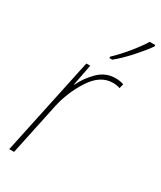

<svg xmlns="http://www.w3.org/2000/svg" viewBox="-194 -831 753 898"><g transform="rotate(30 183.0 -381.5)"><path d="M226 -603Q262 -632 302.5 -677Q343 -722 366 -755V-763H336Q317 -731 281 -687Q245 -643 210 -610L211 -603ZM44 0 102 -274Q120 -362 168 -436.5Q216 -511 283 -511Q305 -511 322 -505L328 -529Q308 -536 283 -536Q230 -536 191 -497Q152 -458 131 -413H129L151 -527H130L18 0Z"/></g></svg>

Font: Noto Sans Display SemiCondensed Thin
Style: Italic
Weight: 250
Width: 4
Designer: Monotype Design team
Foundry: Monotype Imaging Inc.
Version: 1.000